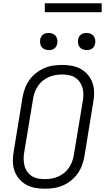

<svg xmlns="http://www.w3.org/2000/svg" viewBox="-20 -1137 640 1165"><path d="M252 8Q221 8 191.5 2.5Q162 -3 137.5 -17Q113 -31 94.5 -53.5Q76 -76 67 -103.5Q58 -131 58 -161.5Q58 -192 64 -223L117 -548Q122 -575 132 -602Q142 -629 159 -652.5Q176 -676 199 -694Q222 -712 248.5 -723.5Q275 -735 302.5 -739Q330 -743 357 -743Q388 -743 417.5 -737.5Q447 -732 471.5 -718Q496 -704 514.5 -681.5Q533 -659 542 -631.5Q551 -604 551 -573.5Q551 -543 545 -512L492 -187Q487 -160 477 -133Q467 -106 450 -82.5Q433 -59 410.5 -41Q388 -23 361 -11.5Q334 0 306.5 4Q279 8 252 8ZM252 -50Q272 -50 292.5 -53.5Q313 -57 332.5 -65.5Q352 -74 369 -87.5Q386 -101 398 -119Q410 -137 417.5 -156.5Q425 -176 428 -196L482 -522Q486 -543 486 -564Q486 -585 480.5 -604.5Q475 -624 463.5 -640Q452 -656 435.5 -666.5Q419 -677 398.5 -681Q378 -685 357 -685Q337 -685 316.5 -681.5Q296 -678 276.5 -669.5Q257 -661 240 -647.5Q223 -634 211 -616Q199 -598 191.5 -578.5Q184 -559 181 -539L127 -213Q123 -192 123.5 -171Q124 -150 129 -130.5Q134 -111 145.5 -95Q157 -79 173.5 -68.5Q190 -58 210.5 -54Q231 -50 252 -50ZM506 -833Q493 -833 482 -837.5Q471 -842 463.5 -851Q456 -860 454 -872.5Q452 -885 454 -898Q455 -906 460 -914.5Q465 -923 472.5 -928Q480 -933 488.5 -935Q497 -937 505 -937Q518 -937 529.5 -932.5Q541 -928 548 -919Q555 -910 557.5 -897.5Q560 -885 557 -872Q556 -864 551 -855.5Q546 -847 539 -842Q532 -837 523 -835Q514 -833 506 -833ZM276 -833Q263 -833 252 -837.5Q241 -842 233.5 -851Q226 -860 224 -872.5Q222 -885 224 -898Q225 -906 230 -914.5Q235 -923 242.5 -928Q250 -933 258.5 -935Q267 -937 275 -937Q288 -937 299.5 -932.5Q311 -928 318 -919Q325 -910 327.5 -897.5Q330 -885 327 -872Q326 -864 321 -855.5Q316 -847 309 -842Q302 -837 293 -835Q284 -833 276 -833ZM597 -1063H252V-1117H597Z"/></svg>

Font: Iosevka Light Extended
Style: Italic
Weight: 300
Width: 7
Italic angle: -9°
Monospace: yes
Designer: Belleve Invis
Foundry: Belleve Invis
Version: Version 32.5.0; ttfautohint (v1.8.4)